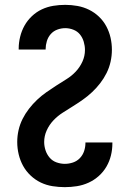

<svg xmlns="http://www.w3.org/2000/svg" viewBox="-20 -763 540 791"><path d="M247 8Q222 8 196.5 4Q171 0 148 -11Q125 -22 106 -40Q87 -58 75 -80Q63 -102 57 -127Q51 -152 51 -178Q51 -203 56.5 -227Q62 -251 73 -273Q84 -295 99.5 -315Q115 -335 133 -352Q151 -369 171 -383Q191 -397 212 -410.5Q233 -424 254 -437Q275 -450 292 -468Q309 -486 319.5 -509Q330 -532 330 -557Q330 -574 325 -591Q320 -608 309.5 -621Q299 -634 282.5 -640.5Q266 -647 249 -647Q232 -647 216 -641Q200 -635 189 -622.5Q178 -610 173 -593.5Q168 -577 168 -561Q168 -560 168 -559.5Q168 -559 168 -559H57Q57 -560 57 -561Q57 -562 57 -563Q57 -587 63 -611.5Q69 -636 81 -657.5Q93 -679 111.5 -696.5Q130 -714 152.5 -724.5Q175 -735 199.5 -739Q224 -743 249 -743Q274 -743 299 -738.5Q324 -734 346.5 -723Q369 -712 387.5 -694.5Q406 -677 418 -654.5Q430 -632 435.5 -607.5Q441 -583 441 -558Q441 -533 435.5 -508.5Q430 -484 419 -462Q408 -440 393 -420.5Q378 -401 360 -384Q342 -367 321.5 -352.5Q301 -338 280 -325Q259 -312 238 -298.5Q217 -285 200 -267Q183 -249 172.5 -226Q162 -203 162 -178Q162 -161 167.5 -144Q173 -127 184.5 -113.5Q196 -100 213 -94Q230 -88 247 -88Q264 -88 280.5 -93.5Q297 -99 309 -111.5Q321 -124 326.5 -140.5Q332 -157 332 -174Q332 -175 332 -175.5Q332 -176 332 -176H443Q443 -175 443 -174Q443 -173 443 -172Q443 -147 437 -122.5Q431 -98 418.5 -76.5Q406 -55 387 -38Q368 -21 345 -10.5Q322 0 297 4Q272 8 247 8Z"/></svg>

Font: Iosevka SS04
Style: Bold
Weight: 700
Monospace: yes
Designer: Belleve Invis
Foundry: Belleve Invis
Version: Version 19.0.0; ttfautohint (v1.8.4)